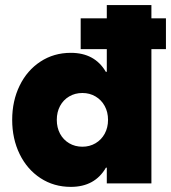

<svg xmlns="http://www.w3.org/2000/svg" viewBox="-20 -727 678 761"><path d="M403.3 0V-62.5H399.9Q356 13.7 260.7 13.7Q193.4 13.7 140.4 -21Q87.4 -55.7 57.9 -116.2Q28.3 -176.8 28.3 -252Q28.3 -327.1 57.9 -387.7Q87.4 -448.2 140.4 -482.9Q193.4 -517.6 260.7 -517.6Q355.5 -517.6 399.4 -442.4H403.3V-532.2H299.8V-654.3H403.3V-707H580.1V-654.3H637.7V-532.2H580.1V0ZM408.2 -252Q408.2 -282.7 395 -306.9Q381.8 -331.1 358.6 -344.7Q335.4 -358.4 306.6 -358.4Q277.3 -358.4 254.2 -344.7Q231 -331.1 218 -306.9Q205.1 -282.7 205.1 -252Q205.1 -221.2 218 -197Q231 -172.9 254.2 -159.2Q277.3 -145.5 306.6 -145.5Q335.4 -145.5 358.6 -159.2Q381.8 -172.9 395 -197Q408.2 -221.2 408.2 -252Z"/></svg>

Font: Wanted Sans Black
Style: Regular
Weight: 900
Designer: Original Design by Kil Hyung-jin and Kang Hanbin, Wanted Lab, Inc; Hangeul from Source Han Sans by Jang Soo-young and Ka
Foundry: Wanted Lab, Inc.
Version: Version 1.003